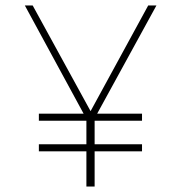

<svg xmlns="http://www.w3.org/2000/svg" viewBox="-20 -678 659 698"><path d="M324 0V-127.8H496.3V-153.5H324V-239H496.3V-264.7H333.2L548.7 -658.1H518.8L309.3 -273.9L98.8 -658.1H70.3L284 -264.7H121.3V-239H294.1V-153.5H121.3V-127.8H294.1V0Z"/></svg>

Font: Arad-FD-VF Thin
Style: Regular
Weight: 100
Designer: Mohammad Darvishi
Version: Version 1.010;September 21, 2024;FontCreator 15.0.0.2992 64-